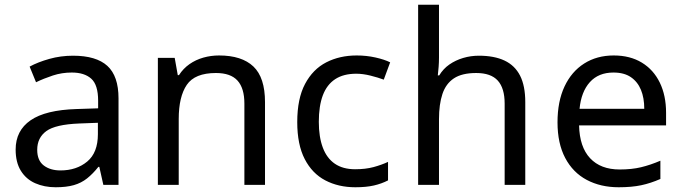

<svg xmlns="http://www.w3.org/2000/svg" viewBox="-20 -780 2881 810"><path d="M288 -545Q386 -545 433 -502Q480 -459 480 -365V0H416L399 -76H395Q372 -47 347.5 -27.5Q323 -8 291.5 1Q260 10 215 10Q167 10 128.5 -7Q90 -24 68 -59.5Q46 -95 46 -149Q46 -229 109 -272.5Q172 -316 303 -320L394 -323V-355Q394 -422 365 -448Q336 -474 283 -474Q241 -474 203 -461.5Q165 -449 132 -433L105 -499Q140 -518 188 -531.5Q236 -545 288 -545ZM314 -259Q214 -255 175.5 -227Q137 -199 137 -148Q137 -103 164.5 -82Q192 -61 235 -61Q303 -61 348 -98.5Q393 -136 393 -214V-262Z M904 -546Q1000 -546 1049 -499.5Q1098 -453 1098 -349V0H1011V-343Q1011 -408 982 -440Q953 -472 891 -472Q802 -472 768 -422Q734 -372 734 -278V0H646V-536H717L730 -463H735Q753 -491 779.5 -509.5Q806 -528 838 -537Q870 -546 904 -546Z M1479 10Q1408 10 1352.5 -19Q1297 -48 1265.5 -109Q1234 -170 1234 -265Q1234 -364 1267 -426Q1300 -488 1356.5 -517Q1413 -546 1485 -546Q1526 -546 1564 -537.5Q1602 -529 1626 -517L1599 -444Q1575 -453 1543 -461Q1511 -469 1483 -469Q1429 -469 1394 -446Q1359 -423 1342 -378Q1325 -333 1325 -266Q1325 -202 1342 -157Q1359 -112 1393 -89Q1427 -66 1478 -66Q1522 -66 1555.5 -75Q1589 -84 1617 -97V-19Q1590 -5 1557.5 2.5Q1525 10 1479 10Z M1832 -537Q1832 -518 1830.5 -498Q1829 -478 1827 -462H1833Q1850 -490 1876 -508Q1902 -526 1934 -535.5Q1966 -545 2000 -545Q2065 -545 2108.5 -524.5Q2152 -504 2174 -461Q2196 -418 2196 -349V0H2109V-343Q2109 -408 2080 -440Q2051 -472 1989 -472Q1929 -472 1895 -449.5Q1861 -427 1846.5 -383.5Q1832 -340 1832 -277V0H1744V-760H1832Z M2569 -546Q2638 -546 2687.5 -516Q2737 -486 2763.5 -431.5Q2790 -377 2790 -304V-251H2423Q2425 -160 2469.5 -112.5Q2514 -65 2594 -65Q2645 -65 2684.5 -74.5Q2724 -84 2766 -102V-25Q2725 -7 2685 1.5Q2645 10 2590 10Q2514 10 2455.5 -21Q2397 -52 2364.5 -113.5Q2332 -175 2332 -264Q2332 -352 2361.5 -415Q2391 -478 2444.5 -512Q2498 -546 2569 -546ZM2568 -474Q2505 -474 2468.5 -433.5Q2432 -393 2425 -321H2698Q2698 -367 2684 -401Q2670 -435 2641.5 -454.5Q2613 -474 2568 -474Z"/></svg>

Font: Noto Sans Malayalam
Style: Regular
Weight: 400
Designer: Jelle Bosma - Monotype Design Team
Foundry: Monotype Imaging Inc.
Version: Version 2.103